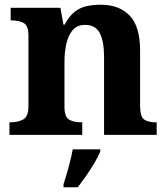

<svg xmlns="http://www.w3.org/2000/svg" viewBox="-20 -569 707 810"><path d="M20 0V-53H22Q56 -53 78 -65Q100 -77 100 -122V-418.4Q100 -460.2 80.5 -471.6Q61 -483 28 -483H25V-536H235L247.7 -465H252.5Q273 -503 296.5 -520.5Q320 -538 347.3 -543.5Q374.7 -549 405.9 -549Q483 -549 527 -503.2Q571 -457.4 571 -356V-123.8Q571 -77.6 587.5 -65.3Q604 -53 638 -53H641V0H419V-329Q419 -394 401.1 -429Q383.3 -464 338.8 -464Q306 -464 287.2 -442.5Q268.3 -420.9 260.2 -385.5Q252 -350.1 252 -309V-118Q252 -76 271.5 -64.5Q291 -53 324 -53H327V0ZM248 208Q258 178 269.5 136Q281 94 287 61H403V71Q394 92 378 119Q362 146 343.5 172.5Q325 199 308 221H248Z"/></svg>

Font: Noto Naskh Arabic UI
Style: Regular
Weight: 400
Designer: Monotype Design Team, David Williams, Mohamad Dakak and Nizar Qandah
Foundry: Monotype Imaging Inc.
Version: Version 2.014